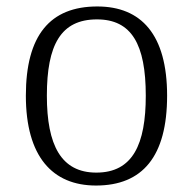

<svg xmlns="http://www.w3.org/2000/svg" viewBox="-20 -564 596 594"><path d="M277 10C421 10 497 -80 497 -268C497 -457 417 -544 281 -544C135 -544 60 -455 60 -268C60 -80 142 10 277 10ZM278 -30C169 -30 125 -115 125 -268C125 -425 168 -504 280 -504C387 -504 431 -427 431 -268C431 -118 391 -30 278 -30Z"/></svg>

Font: Noto Serif Ethiopic Light
Style: Regular
Weight: 300
Designer: Monotype Design Team
Foundry: Monotype Imaging Inc.
Version: Version 2.102